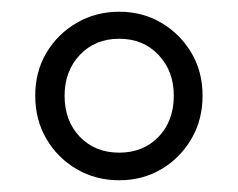

<svg xmlns="http://www.w3.org/2000/svg" viewBox="-20 -737 405 327"><path d="M183 -430Q143 -430 110.5 -449Q78 -468 59 -500.5Q40 -533 40 -574Q40 -615 59 -647Q78 -679 110.5 -698Q143 -717 183 -717Q223 -717 255 -698Q287 -679 306 -647Q325 -615 325 -574Q325 -533 306 -500.5Q287 -468 255 -449Q223 -430 183 -430ZM183 -477Q224 -477 250 -504Q276 -531 276 -574Q276 -616 250 -643.5Q224 -671 183 -671Q142 -671 116 -643.5Q90 -616 90 -574Q90 -531 116 -504Q142 -477 183 -477Z"/></svg>

Font: LivvicRegular
Style: Regular
Weight: 400
Designer: Jacques Le Bailly, Baron von Fonthausen
Version: Version 1.001; ttfautohint (v1.8.2)